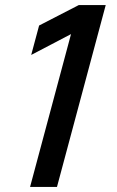

<svg xmlns="http://www.w3.org/2000/svg" viewBox="-20 -740 462 760"><path d="M99 0H205.5L398.5 -720H292L134.8 -639L103.5 -522.5L261.1 -605Z"/></svg>

Font: Manrope
Style: SemiBoldItalic
Weight: 600
Italic angle: -15°
Designer: Mikhail Sharanda
Foundry: Mikhail Sharanda
Version: Version 4.502;hotconv 1.0.109;makeotfexe 2.5.65596